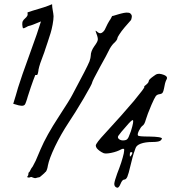

<svg xmlns="http://www.w3.org/2000/svg" viewBox="-20 -894 858 914"><path d="M773 -529Q778 -523 771 -512Q765 -499 761 -474Q758 -458 754 -452.5Q750 -447 738.5 -445.5Q727 -444 721 -435.5Q715 -427 701 -395Q681 -348 674 -324Q668 -301 658 -295Q650 -289 641 -271Q633 -254 637 -249Q639 -244 690 -244Q751 -243 751 -234Q751 -232 746 -227Q741 -218 704 -218Q672 -218 650 -210Q629 -202 625 -188Q623 -181 616 -162Q613 -154 601 -105Q592 -66 586 -52Q580 -39 571 -39Q562 -39 553.5 -18Q545 3 536 -1Q524 -5 524 -19Q525 -32 538 -68Q548 -93 557 -120Q565 -145 569 -163Q572 -180 571 -184Q567 -188 557 -183Q537 -172 510.5 -166.5Q484 -161 473 -165Q462 -170 454 -176Q446 -182 441 -188Q436 -195 436 -201Q436 -212 480 -259Q563 -349 617 -413Q670 -477 667 -480Q664 -483 676 -491Q688 -501 688 -508Q688 -515 709 -530Q723 -541 730 -542Q738 -544 749 -541Q768 -536 773 -529ZM604 -153Q610 -162 610 -166Q610 -170 604 -170Q598 -170 598 -158Q598 -148 599 -148Q600 -148 604 -153ZM603 -269Q619 -320 612 -322Q607 -324 581 -293Q554 -263 543 -247Q538 -238 547.5 -231Q557 -224 572 -226Q580 -227 584 -230Q588 -233 592 -241Q596 -250 603 -269ZM138 -511Q128 -484 112 -434Q111 -430 109 -423.5Q107 -417 105 -411.5Q103 -406 101 -401Q99 -395 94 -392.5Q89 -390 82 -390.5Q75 -391 69 -392.5Q63 -394 55 -396.5Q47 -399 43 -400Q47 -413 55 -439Q63 -465 66 -477Q81 -526 121 -635.5Q161 -745 175 -792Q128 -772 119 -771Q115 -771 104.5 -764.5Q94 -758 89 -760Q88 -762 87 -768.5Q86 -775 86 -778.5Q86 -782 86.5 -786.5Q87 -791 89 -794Q92 -800 99 -806Q106 -812 109.5 -818Q113 -824 111 -835L135 -843Q196 -860 228 -874Q228 -861 231 -845.5Q234 -830 235 -817Q235 -801 230.5 -777Q226 -753 221 -737Q216 -721 206.5 -692Q197 -663 195 -658Q192 -647 184.5 -628Q177 -609 171.5 -592.5Q166 -576 163 -561Q163 -560 163 -558Q162 -553 161.5 -550Q161 -547 159.5 -542Q158 -537 155.5 -537Q153 -537 148 -537Q139 -514 138 -511ZM503 -663Q487 -630 457 -577Q419 -507 419 -502Q419 -495 378 -425Q336 -354 307 -311Q270 -255 242 -197Q214 -138 208 -106Q205 -86 198 -76H197Q196 -74 195 -74Q192 -70 183 -62.5Q174 -55 173 -54Q168 -49 160 -49Q158 -49 154.5 -47.5Q151 -46 147 -46Q143 -46 136 -49Q129 -53 124.5 -50.5Q120 -48 115 -49Q107 -50 110 -53Q115 -59 115 -64Q115 -72 117 -73Q120 -75 121 -77Q129 -94 136 -102L150 -129L173 -183Q201 -249 260 -339Q313 -420 324 -442Q361 -511 381 -550Q399 -585 406 -602Q412 -620 412 -629Q412 -650 429 -674Q444 -694 445.5 -704Q447 -714 439 -734Q434 -748 435 -748Q436 -748 440 -745Q454 -731 465 -738Q471 -741 478 -751Q480 -756 492 -780Q499 -792 500 -794L506 -803L514 -818Q515 -817 527 -821Q527 -821 547 -827Q555 -829 558.5 -830Q562 -831 569.5 -832.5Q577 -834 581 -834Q585 -834 591 -833.5Q597 -833 600 -830.5Q603 -828 605.5 -824Q608 -820 607.5 -814Q607 -808 604 -799Q565 -755 559 -746Q558 -744 548 -730Q539 -716 539 -713Q539 -705 526 -692Q514 -682 503 -663ZM514 -818 516 -821Z"/></svg>

Font: Beth Ellen
Style: Regular
Weight: 400
Designer: Alyson Diaz
Version: Version 2.000